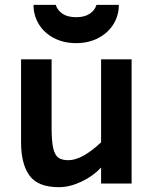

<svg xmlns="http://www.w3.org/2000/svg" viewBox="-20 -757 634 792"><path d="M397 0V-65.9Q363.8 -30.3 315.7 -7.6Q267.6 15.1 223.1 15.1Q136.2 15.1 101.6 -33Q66.9 -81.1 66.9 -169.9V-512.2H192.9V-230Q192.9 -175.8 199.2 -147Q205.6 -118.2 220 -107.2Q234.4 -96.2 262.2 -96.2Q318.4 -96.2 397 -169.9V-512.2H522.9V0ZM470.2 -736.8Q470.2 -693.8 448.5 -658Q426.8 -622.1 386.5 -600.6Q346.2 -579.1 293.9 -579.1Q242.2 -579.1 201.9 -600.3Q161.6 -621.6 139.9 -657.7Q118.2 -693.8 118.2 -736.8H210Q217.3 -713.9 238.3 -700Q259.3 -686 294.9 -686Q328.1 -686 349.6 -700Q371.1 -713.9 377.9 -736.8Z"/></svg>

Font: Clear Sans
Style: Bold
Weight: 700
Foundry: Intel Corporation
Version: Version 1.00